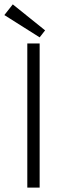

<svg xmlns="http://www.w3.org/2000/svg" viewBox="-55 -859 292 879"><path d="M70 -660H126.5V0H70ZM126.5 -688 -35 -790 3.5 -839 151.5 -720Z"/></svg>

Font: League Spartan Thin Light
Style: Regular
Weight: 300
Version: Version 2.002